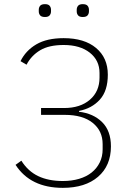

<svg xmlns="http://www.w3.org/2000/svg" viewBox="-20 -894 619 926"><path d="M283 12Q127 12 55 -99L83 -119Q115 -68 164.5 -44.5Q214 -21 283 -21Q326 -21 361.5 -31.5Q397 -42 422 -62Q447 -82 461 -110.5Q475 -139 475 -174V-199Q475 -263 427 -301.5Q379 -340 292 -340H178V-373H289Q367 -373 413.5 -413Q460 -453 460 -520V-542Q460 -603 413 -640Q366 -677 287 -677Q216 -677 173.5 -651.5Q131 -626 108 -582L79 -599Q104 -650 155 -680Q206 -710 287 -710Q387 -710 443.5 -662.5Q500 -615 500 -534Q500 -456 461.5 -413.5Q423 -371 361 -359V-355Q430 -347 472.5 -305Q515 -263 515 -188Q515 -95 453 -41.5Q391 12 283 12ZM197 -812Q180 -812 173.5 -820Q167 -828 167 -839V-847Q167 -858 173.5 -866Q180 -874 197 -874Q213 -874 219.5 -866Q226 -858 226 -847V-839Q226 -828 219.5 -820Q213 -812 197 -812ZM379 -812Q363 -812 356.5 -820Q350 -828 350 -839V-847Q350 -858 356.5 -866Q363 -874 379 -874Q396 -874 402.5 -866Q409 -858 409 -847V-839Q409 -828 402.5 -820Q396 -812 379 -812Z"/></svg>

Font: IBM Plex Sans ExtLt
Style: Regular
Weight: 200
Designer: Mike Abbink, Paul van der Laan, Pieter van Rosmalen
Foundry: Bold Monday
Version: Version 3.005